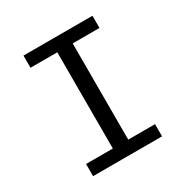

<svg xmlns="http://www.w3.org/2000/svg" viewBox="-163 -840 940 974"><g transform="rotate(-30 307.5 -353.0)"><path d="M509.7 -706.2V-634.9H352.8V-71.3H509.7V0H105.6V-71.3H262.6V-634.9H105.6V-706.2Z"/></g></svg>

Font: FiraCode Nerd Font Mono
Style: Regular
Weight: 400
Monospace: yes
Designer: Carrois Corporate, Edenspiekermann AG, Nikita Prokopov
Foundry: Carrois Corporate, Edenspiekermann AG, Nikita Prokopov
Version: Version 6.002;Nerd Fonts 3.4.0